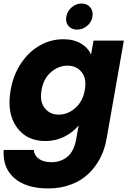

<svg xmlns="http://www.w3.org/2000/svg" viewBox="-33 -787 732 1082"><path d="M26.9 -279.8Q42 -365.7 86.4 -431.4Q130.9 -497.1 192.6 -531.5Q254.4 -565.9 323.2 -565.9Q382.3 -565.9 422.9 -542Q463.4 -518.1 480 -479L494.1 -558.1H665L566.9 -1Q556.6 56.2 531 105.2Q505.4 154.3 465.3 192.6Q425.3 231 366.9 252.9Q308.6 274.9 238.8 274.9Q114.3 274.9 47.6 216.6Q-19 158.2 -12.2 58.1H157.2Q160.2 89.8 186.5 108.4Q212.9 127 256.8 127Q309.6 127 346.7 96.4Q383.8 65.9 396 -1L410.2 -80.1Q377.9 -41 329.3 -16.6Q280.8 7.8 222.2 7.8Q116.7 7.8 60.5 -71.3Q4.4 -150.4 26.9 -279.8ZM347.2 -417Q296.4 -417 254.2 -380.4Q211.9 -343.8 201.2 -279.8Q189.5 -215.8 218.3 -178.5Q247.1 -141.1 297.9 -141.1Q349.1 -141.1 391.1 -178Q433.1 -214.8 444.8 -278.8Q456.5 -342.8 427.5 -379.9Q398.4 -417 347.2 -417ZM400.9 -620.1Q370.1 -620.1 352.5 -641.1Q335 -662.1 340.8 -692.9Q345.7 -724.1 370.8 -745.6Q396 -767.1 426.8 -767.1Q458 -767.1 475.6 -745.8Q493.2 -724.6 487.8 -692.9Q482.9 -662.1 457.8 -641.1Q432.6 -620.1 400.9 -620.1Z"/></svg>

Font: Poppins
Style: Bold Italic
Weight: 700
Italic angle: -10°
Designer: Ninad Kale (Devanagari), Jonny Pinhorn (Latin)
Foundry: Indian Type Foundry
Version: Version 3.200;PS 1.000;hotconv 16.6.54;makeotf.lib2.5.65590